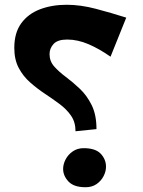

<svg xmlns="http://www.w3.org/2000/svg" viewBox="-20 -777 600 806"><path d="M297 -226Q297 -264 278.5 -291Q260 -318 230.5 -340Q201 -362 168.5 -383.5Q136 -405 106.5 -431Q77 -457 58.5 -492Q40 -527 40 -576Q40 -639 69 -679Q98 -719 148 -738Q198 -757 260 -757Q318 -757 382.5 -740Q447 -723 510 -703L444 -539Q397 -572 351.5 -591.5Q306 -611 262 -611Q222 -611 205 -592.5Q188 -574 188 -550Q188 -520 207.5 -498Q227 -476 256.5 -454Q286 -432 315.5 -404Q345 -376 365 -335.5Q385 -295 385 -235ZM339 9Q290 9 267.5 -15Q245 -39 245 -68Q245 -88 255.5 -108Q266 -128 285.5 -141.5Q305 -155 331 -155Q381 -155 403 -131.5Q425 -108 425 -77Q425 -57 414.5 -37Q404 -17 385 -4Q366 9 339 9Z"/></svg>

Font: Marhey SemiBold
Style: Regular
Weight: 600
Designer: Nur Syamsi & Bustanul Arifin
Foundry: Namelatype
Version: Version 1.000; ttfautohint (v1.8.4.7-5d5b)